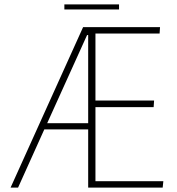

<svg xmlns="http://www.w3.org/2000/svg" viewBox="-20 -851 804 871"><path d="M357 -728H706L704 -699H413V-395H679L677 -365H413V-29H721L718 0H380V-264H181L62 0H28ZM375 -692 194 -292H380V-692ZM272 -808V-831H520V-808Z"/></svg>

Font: Murecho ExtraLight
Style: Regular
Weight: 200
Designer: Neil Summerour
Foundry: Positype
Version: Version 1.010; ttfautohint (v1.8.3)